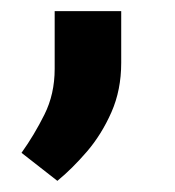

<svg xmlns="http://www.w3.org/2000/svg" viewBox="-20 -132 317 348"><path d="M79.1 -7.3V-111.8H199.7V-18.1Q199.7 31.2 181.9 71.5Q164.1 111.8 137.5 142.8Q110.8 173.8 84 195.8L19 145Q42 112.8 60.5 75.7Q79.1 38.6 79.1 -7.3Z"/></svg>

Font: Vazirmatn UI NL ExtraBold
Style: Regular
Weight: 800
Designer: Saber Rastikerdar
Foundry: Saber Rastikerdar
Version: Version 33.003